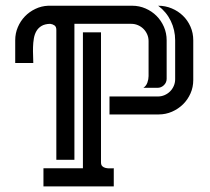

<svg xmlns="http://www.w3.org/2000/svg" viewBox="-20 -664 748 684"><path d="M450.7 -643.6Q476.1 -643.6 498.5 -633.8Q521 -624 537.6 -607.4Q554.2 -590.8 564 -568.4Q573.7 -545.9 573.7 -520.5V-383.3Q573.7 -370.1 564 -360.6Q554.2 -351.1 541 -351.1H490.7Q501 -357.9 505.1 -369.9Q509.3 -381.8 509.3 -393.1V-517.6Q509.3 -530.3 504.4 -541.5Q499.5 -552.7 491.2 -561Q482.9 -569.3 471.7 -574.2Q460.4 -579.1 447.8 -579.1H245.1V-94.7H180.7V-557.6Q180.7 -568.8 174.1 -573.5Q167.5 -578.1 158.7 -579.1Q139.6 -578.6 127.9 -571.5Q116.2 -564.5 109.6 -553Q103 -541.5 100.6 -526.9Q98.1 -512.2 97.7 -496.8Q97.2 -481.4 97.9 -466.6Q98.6 -451.7 98.6 -439.5H34.2V-520.5Q34.2 -545.4 43.5 -567.1Q52.7 -588.9 68.6 -605.5Q84.5 -622.1 106 -632.3Q127.4 -642.6 151.9 -643.6ZM339.8 -85.9Q339.8 -76.2 344.5 -71.8Q349.1 -67.4 356.2 -65.7Q363.3 -64 371.1 -64.2Q378.9 -64.5 385.3 -64.5V0H134.8V-64.5H275.4V-548.8H339.8ZM668.5 -378.9Q668.5 -353.5 658.7 -331.3Q648.9 -309.1 632.1 -292.5Q615.2 -275.9 592.8 -266.1Q570.3 -256.3 545.4 -256.3H370.1V-320.3H542.5Q555.2 -320.3 566.4 -325.2Q577.6 -330.1 585.9 -338.4Q594.2 -346.7 599.1 -357.9Q604 -369.1 604 -381.8V-520.5Q604 -557.1 588.4 -589.4Q572.8 -621.6 543.5 -643.6Q569.3 -643.6 592 -634Q614.7 -624.5 631.8 -607.9Q648.9 -591.3 658.7 -568.8Q668.5 -546.4 668.5 -520.5Z"/></svg>

Font: Isar CAT
Style: Regular
Weight: 400
Designer: Digitized by Peter Wiegel
Foundry: CAT-Fonts, Peter Wiegel
Version: Version 1.000; ttfautohint (v1.3)